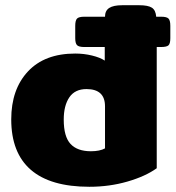

<svg xmlns="http://www.w3.org/2000/svg" viewBox="-20 -700 672 735"><path d="M23 -243Q23 -358 87 -426.5Q151 -495 268 -495Q301 -495 332 -487.5Q363 -480 381 -468V-520H303Q282 -520 275 -527Q268 -534 268 -554V-601Q268 -622 275 -629Q282 -636 303 -636H382Q382 -659 398 -669.5Q414 -680 448 -680H513Q547 -680 561.5 -670.5Q576 -661 578 -636H597Q618 -636 625 -629Q632 -622 632 -601V-554Q632 -533 625 -526.5Q618 -520 596 -520H580V-56Q537 -25 468 -5Q399 15 322 15Q173 15 98 -50Q23 -115 23 -243ZM382 -132V-293Q382 -359 311 -359Q267 -359 245.5 -327.5Q224 -296 224 -242Q224 -177 250 -149Q276 -121 328 -121Q362 -121 382 -132Z"/></svg>

Font: Mitr SemiBold
Style: Regular
Weight: 600
Designer: Thanarat Vachiruckul
Foundry: Cadson Demak
Version: Version 1.003